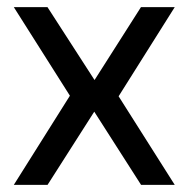

<svg xmlns="http://www.w3.org/2000/svg" viewBox="-20 -520 530 540"><path d="M18.8 -500 176.6 -250.8 18.8 0H113.7L245.1 -205.9L376.8 0H471.5L313.6 -249.2L471.5 -500H376.5L245.9 -294.9L113.5 -500Z"/></svg>

Font: Overused Grotesk Light
Style: Regular
Weight: 300
Designer: RandomMaerks
Version: Version 0.005